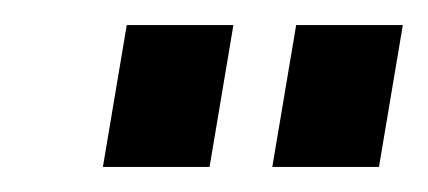

<svg xmlns="http://www.w3.org/2000/svg" viewBox="-20 -745 341 153"><path d="M62 -612 81 -725H166L147 -612ZM197 -612 216 -725H301L282 -612Z"/></svg>

Font: Archivo ExtraCondensed ExtraBold
Style: Italic
Weight: 800
Width: 2
Italic angle: -10°
Designer: Hector Gatti
Foundry: Omnibus-Type
Version: Version 2.001